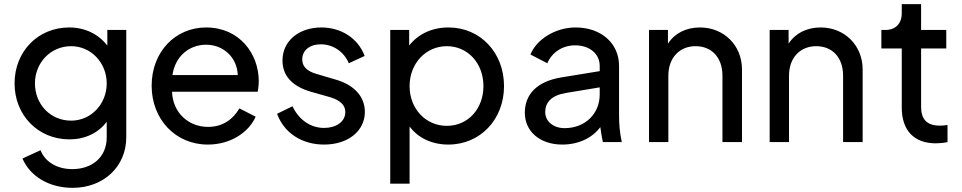

<svg xmlns="http://www.w3.org/2000/svg" viewBox="-20 -683 4624 923"><path d="M329 220C479 220 587 117 587 -23V-539H496V-464C453 -519 389 -551 313 -551C161 -551 50 -434 50 -282C50 -130 162 -13 314 -13C387 -13 453 -43 493 -98V-23C493 76 419 130 328 130C248 130 194 90 175 39L88 79C124 163 214 220 329 220ZM148 -282C148 -381 223 -461 322 -461C418 -461 493 -381 493 -282C493 -183 418 -103 322 -103C222 -103 148 -182 148 -282Z M979 12C1089 12 1176 -47 1209 -122L1131 -162C1100 -110 1052 -73 980 -73C889 -73 811 -138 807 -242H1219C1222 -258 1224 -277 1224 -292C1224 -426 1130 -551 971 -551C822 -551 709 -433 709 -271C709 -109 824 12 979 12ZM809 -322C822 -413 890 -468 971 -468C1054 -468 1120 -407 1123 -322Z M1538 12C1653 12 1734 -53 1734 -145C1734 -219 1682 -275 1595 -300L1507 -326C1475 -335 1433 -351 1433 -398C1433 -440 1468 -470 1522 -470C1581 -470 1633 -435 1657 -379L1733 -414C1701 -500 1619 -551 1525 -551C1419 -551 1338 -488 1338 -392C1338 -322 1381 -268 1478 -241L1559 -218C1592 -209 1640 -191 1640 -144C1640 -98 1596 -68 1538 -68C1473 -68 1417 -107 1386 -172L1312 -136C1345 -45 1430 12 1538 12Z M1856 200H1949V-75C1990 -19 2058 12 2135 12C2289 12 2403 -109 2403 -269C2403 -430 2289 -551 2136 -551C2055 -551 1989 -518 1947 -464V-539H1856ZM1949 -269C1949 -378 2027 -461 2128 -461C2229 -461 2304 -379 2304 -269C2304 -160 2230 -78 2128 -78C2027 -78 1949 -160 1949 -269Z M2683 12C2763 12 2828 -21 2866 -72C2868 -53 2872 -31 2878 0H2969C2959 -49 2956 -83 2956 -133V-366C2956 -475 2870 -551 2747 -551C2651 -551 2560 -495 2530 -421L2611 -379C2633 -430 2682 -465 2745 -465C2815 -465 2863 -424 2863 -366V-341L2679 -311C2557 -291 2503 -226 2503 -141C2503 -50 2577 12 2683 12ZM2601 -144C2601 -190 2630 -224 2700 -236L2863 -263V-229C2863 -138 2795 -67 2694 -67C2640 -67 2601 -100 2601 -144Z M3100 0H3193V-319C3193 -407 3248 -461 3324 -461C3400 -461 3453 -408 3453 -319V0H3547V-349C3547 -465 3460 -551 3345 -551C3278 -551 3223 -523 3191 -473V-539H3100Z M3680 0H3773V-319C3773 -407 3828 -461 3904 -461C3980 -461 4033 -408 4033 -319V0H4127V-349C4127 -465 4040 -551 3925 -551C3858 -551 3803 -523 3771 -473V-539H3680Z M4479 6C4494 6 4518 4 4535 0V-82C4523 -80 4508 -79 4498 -79C4432 -79 4408 -114 4408 -169V-450H4529V-539H4408V-663H4315V-619C4315 -570 4285 -539 4237 -539H4217V-450H4315V-166C4315 -56 4374 6 4479 6Z"/></svg>

Font: Mluvka Medium
Style: Regular
Weight: 500
Designer: Modified by Jiří Krblich, Original typeface by Gumpita Rahayu
Foundry: Gumpita Rahayu & Jiří Krblich
Version: Version 2.000;Glyphs 3.1.1 (3134)